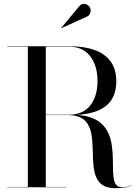

<svg xmlns="http://www.w3.org/2000/svg" viewBox="-20 -996 736 1021"><path d="M444 -908.5C461 -916 467 -941 457.5 -957.5C448 -974 420 -985.5 401.5 -963L306 -848L307 -846.5ZM18.5 -2V0H333.5V-2H223.5V-384H343.5C589.5 -384 360.5 5 593.5 5C637.5 5 667.5 -2 683.5 -11L682.5 -12C668.5 -5 649 0 628 0C508 0 696 -366 389.5 -385C524.5 -393.5 598.5 -446.5 598.5 -565C598.5 -695 499.5 -750 348.5 -750H18.5V-748H128V-2ZM348.5 -748C444.5 -748 498.5 -674 498.5 -565C498.5 -456 444.5 -386 348.5 -386H223.5V-748Z"/></svg>

Font: Bodoni* 96pt
Style: Regular
Weight: 400
Version: Version 2.3